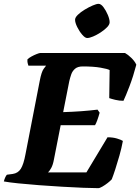

<svg xmlns="http://www.w3.org/2000/svg" viewBox="-36 -980 730 1000"><path d="M476 0Q447 0 397 -2Q347 -4 287 -7.5Q227 -11 167.5 -15.5Q108 -20 59.5 -25Q11 -30 -16 -35Q-13 -47 -8.5 -56.5Q-4 -66 0 -70L30 -74Q58 -78 72.5 -101Q87 -124 97 -178L171 -559Q180 -606 191.5 -621.5Q203 -637 204 -638H112Q110 -643 108 -651.5Q106 -660 107 -671Q114 -678 127.5 -685.5Q141 -693 155 -698.5Q169 -704 174 -704H615Q630 -696 648 -678.5Q666 -661 674 -643Q658 -582 638.5 -531Q619 -480 607 -455Q585 -455 564.5 -460Q544 -465 533 -469L535 -615Q525 -621 488 -627.5Q451 -634 395 -634Q369 -634 355 -622Q341 -610 335 -592.5Q329 -575 325 -558L293 -396Q392 -399 472 -409L483 -393Q477 -371 470.5 -353.5Q464 -336 459 -328H280L245 -150Q240 -122 231 -105.5Q222 -89 214 -82H414L524 -265Q552 -265 573.5 -258.5Q595 -252 604 -246Q597 -208 586 -169.5Q575 -131 564.5 -98.5Q554 -66 546 -46Q539 -38 525 -27Q511 -16 497 -8Q483 0 476 0ZM418 -782Q407 -782 392 -799.5Q377 -817 366 -839.5Q355 -862 355 -877Q355 -889 369.5 -903Q384 -917 405.5 -930Q427 -943 447 -951.5Q467 -960 477 -960Q490 -960 503 -942.5Q516 -925 525.5 -902.5Q535 -880 535 -864Q535 -852 521.5 -838Q508 -824 488 -811Q468 -798 449 -790Q430 -782 418 -782Z"/></svg>

Font: Texturina 72pt 72pt Black
Style: Italic
Weight: 900
Italic angle: -11°
Designer: Guillermo Torres Carreño
Foundry: Omnibus-Type
Version: Version 1.002; ttfautohint (v1.8.3)